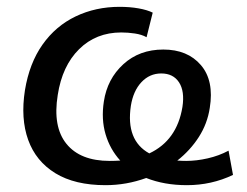

<svg xmlns="http://www.w3.org/2000/svg" viewBox="-20 -533 724 562"><path d="M289 9Q199 9 142 -26Q85 -61 62.5 -123.5Q40 -186 53 -269Q66 -348 104.5 -402.5Q143 -457 201.5 -485Q260 -513 330 -513Q360 -513 385.5 -508.5Q411 -504 427 -496L409 -424Q395 -432 374.5 -435Q354 -438 335 -438Q261 -438 211.5 -389Q162 -340 149 -255Q134 -162 174.5 -112Q215 -62 301 -62Q317 -62 332 -63Q302 -96 289 -140Q276 -184 284 -236Q294 -302 341 -345Q388 -388 458 -388Q529 -388 568 -342.5Q607 -297 594 -217Q587 -171 562 -132Q537 -93 499 -63Q512 -62 525 -62Q555 -62 588 -69.5Q621 -77 649 -92L662 -21Q599 9 527 9Q461 9 408 -12Q350 9 289 9ZM363 -223Q348 -122 417 -84Q498 -122 514 -220Q521 -266 504 -292Q487 -318 452 -318Q418 -318 394 -292.5Q370 -267 363 -223Z"/></svg>

Font: Mulish SemiBold
Style: Italic
Weight: 600
Italic angle: -9°
Designer: Vernon Adams
Foundry: Vernon Adams
Version: Version 3.603; ttfautohint (v1.8.3)